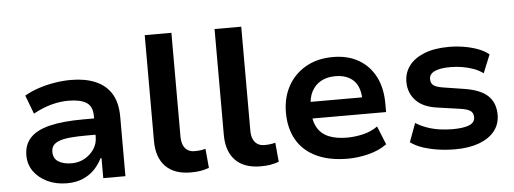

<svg xmlns="http://www.w3.org/2000/svg" viewBox="-48 -835 2608 975"><g transform="rotate(-5 1256.0 -347.5)"><path d="M258 10Q202 10 158 -11Q114 -32 89 -67.5Q64 -103 64 -148Q64 -203 96.5 -238Q129 -273 196.5 -289.5Q264 -306 369 -306H442V-223H377Q331 -223 297 -220Q263 -217 241 -209.5Q219 -202 208 -189Q197 -176 197 -155Q197 -121 223 -105Q249 -89 291 -89Q327 -89 357 -106Q387 -123 405 -150.5Q423 -178 423 -211V-318Q423 -368 392 -387.5Q361 -407 300 -407Q259 -407 215 -395.5Q171 -384 121 -357L85 -452Q120 -472 158.5 -484.5Q197 -497 239 -504Q281 -511 323 -511Q394 -511 446.5 -489Q499 -467 527.5 -421.5Q556 -376 556 -302V0H443V-102H438Q423 -71 398.5 -45.5Q374 -20 339 -5Q304 10 258 10Z M889 10Q805 10 760.5 -35.5Q716 -81 716 -165V-705H852V-176Q852 -150 859.5 -132.5Q867 -115 881.5 -105.5Q896 -96 917 -96Q932 -96 945 -97.5Q958 -99 973 -103L982 -5Q959 3 938 6.5Q917 10 889 10Z M1245 10Q1161 10 1116.5 -35.5Q1072 -81 1072 -165V-705H1208V-176Q1208 -150 1215.5 -132.5Q1223 -115 1237.5 -105.5Q1252 -96 1273 -96Q1288 -96 1301 -97.5Q1314 -99 1329 -103L1338 -5Q1315 3 1294 6.5Q1273 10 1245 10Z M1690 10Q1595 10 1529 -21.5Q1463 -53 1429.5 -111.5Q1396 -170 1396 -251Q1396 -325 1427.5 -383.5Q1459 -442 1518 -476.5Q1577 -511 1659 -511Q1733 -511 1788 -479.5Q1843 -448 1873 -390Q1903 -332 1903 -251V-209H1503V-294H1804L1789 -275Q1789 -346 1755.5 -379.5Q1722 -413 1661 -413Q1620 -413 1589.5 -396.5Q1559 -380 1541.5 -348Q1524 -316 1524 -267V-253Q1524 -198 1543.5 -163.5Q1563 -129 1601 -113Q1639 -97 1695 -97Q1734 -97 1775.5 -106.5Q1817 -116 1851 -140L1889 -46Q1849 -17 1795 -3.5Q1741 10 1690 10Z M2237 10Q2191 10 2148.5 3.5Q2106 -3 2070.5 -15Q2035 -27 2010 -46L2045 -141Q2072 -124 2103.5 -113Q2135 -102 2168 -97.5Q2201 -93 2231 -93Q2288 -93 2317 -105Q2346 -117 2346 -144Q2346 -167 2330 -177.5Q2314 -188 2277 -193L2165 -209Q2091 -219 2055 -258Q2019 -297 2019 -352Q2019 -398 2045 -433.5Q2071 -469 2122.5 -490Q2174 -511 2250 -511Q2288 -511 2326.5 -504.5Q2365 -498 2398 -485.5Q2431 -473 2452 -455L2414 -362Q2393 -378 2365.5 -388Q2338 -398 2308 -403Q2278 -408 2250 -408Q2195 -408 2167.5 -395Q2140 -382 2140 -356Q2140 -334 2155 -323.5Q2170 -313 2204 -308L2312 -291Q2392 -278 2429 -242.5Q2466 -207 2466 -146Q2466 -98 2438 -63Q2410 -28 2358.5 -9Q2307 10 2237 10Z"/></g></svg>

Font: Nunito Sans 7pt
Style: Bold
Weight: 700
Designer: Vernon Adams
Foundry: Vernon Adams
Version: Version 3.101;gftools[0.9.27]